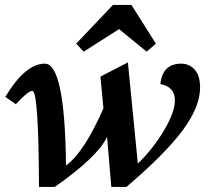

<svg xmlns="http://www.w3.org/2000/svg" viewBox="-20 -739 857 774"><path d="M489.7 14.6H428.7L411.6 -187Q373.5 -106.4 200.7 14.6H137.2Q135.7 -372.6 110.4 -372.6Q92.8 -372.6 43.9 -318.8L1.5 -348.6Q82 -482.4 160.6 -482.4Q241.7 -482.4 246.1 -71.8Q319.8 -125.5 397 -302.7L384.8 -430.2L495.6 -487.3L535.6 -79.6Q597.7 -139.6 641.4 -213.6Q685.1 -287.6 685.1 -334Q685.1 -389.2 626.5 -399.9Q634.8 -482.4 710.9 -482.4Q742.7 -482.4 764.6 -458.5Q786.6 -434.6 786.6 -385.7Q786.6 -309.1 717.3 -214.8Q647.9 -120.6 489.7 14.6ZM571.3 -530.8 460 -621.6 317.4 -530.8 287.1 -563 435.5 -719.2H509.8L608.4 -563Z"/></svg>

Font: Kelvinch
Style: Bold Italic
Weight: 700
Italic angle: -10°
Designer: Paul James Miller
Foundry: High-Logic / Made with FontCreator
Version: Version 3.30 September 23, 2016